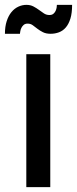

<svg xmlns="http://www.w3.org/2000/svg" viewBox="-37 -774 318 794"><path d="M170.9 0H71.8V-549.8H170.9ZM261.2 -753.9Q261.2 -720.2 254.2 -697.3Q247.1 -674.3 235.1 -660.4Q223.1 -646.5 206.8 -640.4Q190.4 -634.3 172.4 -634.3Q153.3 -634.3 140.4 -640.9Q127.4 -647.5 117.4 -655.3Q107.4 -663.1 98.4 -669.7Q89.4 -676.3 77.6 -676.3Q66.9 -676.3 60.8 -670.9Q54.7 -665.5 51.3 -658.4Q47.9 -651.4 46.9 -644.5Q45.9 -637.7 45.4 -634.3H-16.6Q-16.6 -664.1 -9.3 -686.5Q-2 -709 10.3 -723.9Q22.5 -738.8 38.6 -746.3Q54.7 -753.9 72.3 -753.9Q88.9 -753.9 101.3 -747.3Q113.8 -740.7 124.3 -732.9Q134.8 -725.1 144.8 -718.5Q154.8 -711.9 167.5 -711.9Q177.7 -711.9 183.8 -717Q189.9 -722.2 193.1 -729.2Q196.3 -736.3 197.3 -743.2Q198.2 -750 198.2 -753.9Z"/></svg>

Font: Bruno Ace SC
Style: Regular
Weight: 400
Designer: Astigmatic (AOETI)
Foundry: Astigmatic (AOETI)
Version: Version 1.000